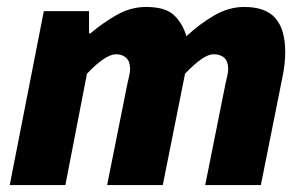

<svg xmlns="http://www.w3.org/2000/svg" viewBox="-20 -532 878 552"><path d="M8 0 106 -500H236V-436H240Q275 -466 315.5 -489Q356 -512 400 -512Q454 -512 479 -489.5Q504 -467 516 -428Q555 -464 596.5 -488Q638 -512 682 -512Q744 -512 772 -479.5Q800 -447 800 -382Q800 -348 792 -310L730 0H570L628 -290Q631 -304 633.5 -314.5Q636 -325 636 -334Q636 -355 625 -365.5Q614 -376 594 -376Q565 -376 512 -320L448 0H288L346 -290Q349 -304 351.5 -314.5Q354 -325 354 -334Q354 -355 343 -365.5Q332 -376 314 -376Q283 -376 230 -320L168 0Z"/></svg>

Font: TypoPRO Source Sans Pro
Style: Italic
Weight: 900
Italic angle: -11°
Designer: Paul D. Hunt
Foundry: Adobe Systems Incorporated
Version: Version 1.075;PS 2.000;hotconv 1.0.86;makeotf.lib2.5.63406